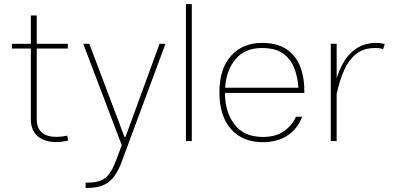

<svg xmlns="http://www.w3.org/2000/svg" viewBox="-20 -701 1951 954"><path d="M314 -26.9Q305.2 -24.9 289.6 -22.9Q273.9 -21 258.3 -21Q212.9 -21 187.7 -42.7Q162.6 -64.5 162.6 -110.8V-624H133.3V-108.9Q133.3 -68.8 149.9 -43.7Q166.5 -18.6 195.1 -6.8Q223.6 4.9 259.3 4.9Q274.9 4.9 290 2.7Q305.2 0.5 318.8 -2.9ZM39.1 -460H316.9V-483.4H39.1Z M393.6 -483.4 585 20.5 556.6 96.2Q540.5 138.7 522.9 162.6Q505.4 186.5 479.5 196.5Q453.6 206.5 413.1 206.5H405.3V232.9H413.1Q481.4 232.9 520 203.4Q558.6 173.8 585 102.1L802.2 -483.4H772.9L603.5 -20.5H598.6L423.8 -483.4Z M933.1 0V-680.7H903.8V0Z M1097.7 -239.3H1492.2Q1493.7 -311 1472.7 -367.2Q1451.7 -423.3 1404.8 -455.6Q1357.9 -487.8 1281.2 -487.8Q1186 -487.8 1128.2 -423.8Q1070.3 -359.9 1070.3 -241.7Q1070.3 -124.5 1127.7 -59.6Q1185.1 5.4 1286.1 5.4Q1358.4 5.4 1408.7 -27.8Q1459 -61 1481.4 -121.1H1450.2Q1434.1 -81.1 1393.1 -50.8Q1352.1 -20.5 1286.1 -20.5Q1193.4 -20.5 1145.8 -82Q1098.1 -143.6 1097.7 -239.3ZM1098.6 -265.1Q1104 -352.1 1150.6 -407.2Q1197.3 -462.4 1281.2 -462.4Q1347.2 -462.4 1385.3 -436Q1423.3 -409.7 1441.2 -365Q1459 -320.3 1462.9 -265.1Z M1623.5 -483.4V0H1652.8V-264.2V-483.4ZM1883.8 -456.5 1891.6 -482.4Q1882.3 -484.9 1871.6 -486.3Q1860.8 -487.8 1849.6 -487.8Q1801.8 -487.8 1766.6 -469.5Q1731.4 -451.2 1706.5 -419.4Q1681.6 -387.7 1665 -346.4Q1648.4 -305.2 1637.7 -258.8L1653.3 -237.3Q1667 -298.3 1688.7 -349.4Q1710.4 -400.4 1747.6 -431.4Q1784.7 -462.4 1843.8 -462.4Q1871.1 -462.4 1883.8 -456.5Z"/></svg>

Font: Estedad-FD VF
Style: Regular
Weight: 100
Designer: Amin Abedi
Version: Version 7.3